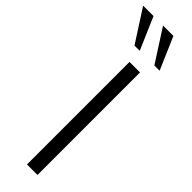

<svg xmlns="http://www.w3.org/2000/svg" viewBox="-396 -962 956 956"><g transform="rotate(45 82.0 -484.0)"><path d="M80 0H154V-722H80ZM-70 -968 40 -797H77L3 -968ZM70 -968 180 -797H217L143 -968Z"/></g></svg>

Font: Perun Light
Style: Regular
Weight: 300
Foundry: Copyright (c) Stefan Peev, Context Ltd, 2016
Version: Version 1.089